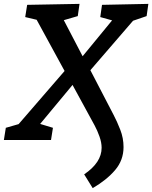

<svg xmlns="http://www.w3.org/2000/svg" viewBox="-40 -722 785 990"><path d="M438 248 394 177Q484 116 484 40Q484 13 473 -18Q462 -49 448 -75L334 -284L167 -83L233 -63L223 0H-20L-10 -63L56 -82L293 -356L149 -620L90 -634L100 -697L370 -702L361 -639L289 -618L386 -432L538 -617L477 -634L486 -697L725 -702L716 -639L646 -615L426 -360L546 -129Q563 -97 580 -53.5Q597 -10 597 36Q597 104 553.5 155Q510 206 438 248Z"/></svg>

Font: Bitter SemiBold
Style: Italic
Weight: 600
Italic angle: -9°
Designer: Sol Matas, and Bitter project Authors
Foundry: Sol Matas
Version: Version 2.001